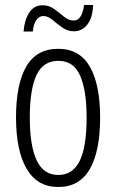

<svg xmlns="http://www.w3.org/2000/svg" viewBox="-20 -737 464 767"><path d="M380 -267Q380 -134 339 -62Q298 10 213 10Q129 10 86.5 -62.5Q44 -135 44 -268Q44 -401 85 -471.5Q126 -542 213 -542Q298 -542 339 -470.5Q380 -399 380 -267ZM99 -268Q99 -155 126.5 -96.5Q154 -38 213 -38Q271 -38 298.5 -94.5Q326 -151 326 -267Q326 -376 300 -435Q274 -494 213 -494Q152 -494 125.5 -436.5Q99 -379 99 -268ZM74 -611Q78 -658 97 -687Q116 -716 150 -716Q176 -716 196.5 -701Q217 -686 235.5 -670.5Q254 -655 274 -655Q292 -655 302 -671.5Q312 -688 316 -717H352Q350 -665 328.5 -638.5Q307 -612 276 -612Q250 -612 229 -627Q208 -642 189.5 -657.5Q171 -673 153 -673Q137 -673 125.5 -657.5Q114 -642 111 -611Z"/></svg>

Font: Noto Sans Gurmukhi ExtraCondensed Light
Style: Regular
Weight: 300
Width: 2
Designer: Jelle Bosma - Monotype Design Team
Foundry: Monotype Imaging Inc.
Version: Version 2.004; ttfautohint (v1.8.4.7-5d5b)